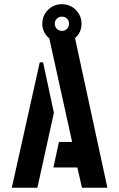

<svg xmlns="http://www.w3.org/2000/svg" viewBox="-20 -876 556 896"><path d="M362.5 0 341 -94.5H229.3L255.1 -213.5H316.6L209.9 -697.2Q194.8 -708.7 186.1 -726.8Q177.4 -744.9 177.4 -765Q177.4 -803.1 204 -829.8Q230.7 -856.4 268.8 -856.4Q306.9 -856.4 333.7 -829.8Q360.4 -803.1 360.4 -765Q360.4 -745.1 352.6 -727.8Q344.8 -710.5 330.1 -698.4L481.1 0ZM35.1 0 165.6 -585.2H181L231.5 -349.9L154.5 0ZM268.8 -731.9Q283.3 -731.9 292.7 -741.5Q302.1 -751 302.1 -765Q302.1 -779.5 292.8 -788.9Q283.4 -798.3 268.9 -798.3Q255.2 -798.3 245.5 -788.9Q235.7 -779.6 235.7 -765.1Q235.7 -751.4 245.3 -741.6Q254.9 -731.9 268.8 -731.9Z"/></svg>

Font: Stick No Bills ExtraLight
Style: Regular
Weight: 200
Designer: Kosala Senevirathne, Siva Puranthara, Lasantha Premarathna, Tharique Azeez
Foundry: mooniak
Version: Version 2.000